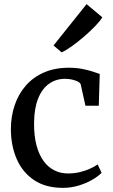

<svg xmlns="http://www.w3.org/2000/svg" viewBox="-20 -896 544 927"><path d="M284 11Q200.5 11 144.8 -26.2Q89 -63.5 61 -127.5Q33 -191.5 32.5 -271.5Q32.5 -333 50.5 -387Q68.5 -441 104 -482Q139.5 -523 192 -546Q244.5 -569 313 -569Q347 -569 375.5 -563.5Q404 -558 426 -551Q448 -544 461.5 -539L457 -385.5H392.5L370 -487Q368.5 -495.5 356.5 -501.8Q344.5 -508 328 -511.8Q311.5 -515.5 294.5 -515.5Q250 -515.5 216.2 -491.2Q182.5 -467 163.8 -419.5Q145 -372 144.5 -302Q144 -240 156.2 -194.2Q168.5 -148.5 190.5 -118.5Q212.5 -88.5 242.5 -73.5Q272.5 -58.5 308 -58.5Q338.5 -58.5 365.5 -65Q392.5 -71.5 414.5 -81.5Q436.5 -91.5 451.5 -102L470.5 -61.5Q454 -44.5 425 -27.8Q396 -11 359.5 0Q323 11 284 11ZM277 -643.5 238.5 -676.5 398 -876 474 -812.5Q463.5 -794.5 439.2 -769.5Q415 -744.5 384.8 -718.5Q354.5 -692.5 326 -672.2Q297.5 -652 278 -643.5Z"/></svg>

Font: Merriweather 20pt
Style: Regular
Weight: 400
Version: Version 2.100